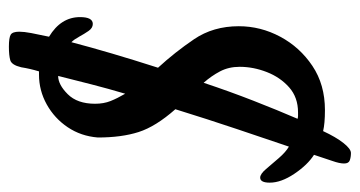

<svg xmlns="http://www.w3.org/2000/svg" viewBox="-204 -518 790 421"><g transform="rotate(-90 190.5 -308.0)"><path d="M65 67Q56 67 49 64.5Q42 62 42 52Q42 42 47.5 26.5Q53 11 61 -14Q39 -28 19.5 -57Q0 -86 0 -111Q0 -132 11 -132Q19 -132 30 -119Q41 -106 54 -91Q67 -76 79 -69Q96 -119 117.5 -183Q139 -247 161 -318Q123 -361 111 -398.5Q99 -436 99 -488Q102 -525 121.5 -554Q141 -583 171.5 -600Q202 -617 237 -617H244Q250 -637 253 -656Q258 -677 268.5 -680Q279 -683 298 -683Q318 -683 324.5 -679Q331 -675 331 -660Q331 -650 328 -634Q325 -618 320 -595Q363 -569 363 -527Q363 -499 348 -499Q339 -499 332.5 -508.5Q326 -518 320 -529Q314 -540 308 -546Q286 -462 252 -356Q286 -319 314.5 -277Q343 -235 343 -179Q343 -131 320 -88Q297 -45 256 -17.5Q215 10 159 10Q130 10 113 6Q100 34 87 50.5Q74 67 65 67ZM195 -428Q206 -465 215.5 -502Q225 -539 234 -575Q215 -575 194 -554Q173 -533 173 -494Q173 -475 179 -460Q185 -445 195 -428ZM154 -49Q187 -49 209 -68.5Q231 -88 242.5 -117.5Q254 -147 254 -177Q254 -201 244 -220Q234 -239 219 -256Q200 -199 179.5 -146.5Q159 -94 140 -50Q143 -49 146.5 -49Q150 -49 154 -49Z"/></g></svg>

Font: Solitreo
Style: Regular
Weight: 400
Designer: Nathan Gross, Bryan Kirschen, Binghamton University
Foundry: Eli Heuer
Version: Version 1.100; ttfautohint (v1.8.4.7-5d5b)